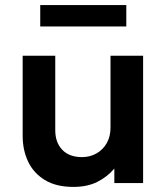

<svg xmlns="http://www.w3.org/2000/svg" viewBox="-20 -719 656 754"><path d="M268 15Q200.5 15 156.2 -12Q112 -39 90.5 -84.2Q69 -129.5 69 -185.5V-500H197V-207.5Q197 -159.5 224.5 -130.8Q252 -102 302 -102Q334 -102 359.5 -116.8Q385 -131.5 399.5 -157.5Q414 -183.5 414 -218V-500H542V0H429V-57Q401.5 -24.5 362.2 -4.8Q323 15 268 15ZM138 -615V-699H476V-615Z"/></svg>

Font: Geologica Cursive Medium
Style: Regular
Weight: 500
Designer: Sindre Bremnes, Frode Helland
Foundry: Monokrom Skriftforlag AS
Version: Version 1.010;gftools[0.9.28]